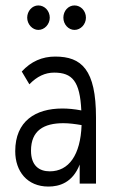

<svg xmlns="http://www.w3.org/2000/svg" viewBox="-20 -675 415 706"><path d="M121 -565C144 -565 163 -586 163 -610C163 -635 144 -655 121 -655C98 -655 80 -634 80 -610C80 -586 99 -565 121 -565ZM254 -565C277 -565 296 -586 296 -610C296 -635 277 -655 254 -655C231 -655 213 -635 213 -610C213 -585 232 -565 254 -565ZM158 11C198 11 247 -3 273 -70V0H333V-243C333 -419 280 -467 183 -467C135 -467 94 -449 60 -412L88 -365C116 -394 146 -408 179 -408C246 -408 274 -376 279 -269C253 -274 230 -276 209 -276C111 -276 36 -230 36 -119C36 -45 80 11 158 11ZM94 -121C94 -195 141 -222 213 -222C234 -222 257 -219 280 -215C276 -105 233 -45 163 -45C124 -45 94 -66 94 -121Z"/></svg>

Font: Inconsolata Condensed
Style: Regular
Weight: 400
Width: 3
Monospace: yes
Designer: Raph Levien, Cyreal, Brenton Simpson
Foundry: Raph Levien, Cyreal, Google
Version: Version 3.100